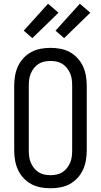

<svg xmlns="http://www.w3.org/2000/svg" viewBox="-20 -999 540 1027"><path d="M250 8Q223 8 196.5 3Q170 -2 147 -14.5Q124 -27 105.5 -47Q87 -67 76 -91Q65 -115 60.5 -141.5Q56 -168 56 -195V-540Q56 -567 60.5 -593.5Q65 -620 76 -644Q87 -668 105.5 -688Q124 -708 147 -720.5Q170 -733 196.5 -738Q223 -743 250 -743Q277 -743 303.5 -738Q330 -733 353 -720.5Q376 -708 394.5 -688Q413 -668 424 -644Q435 -620 439.5 -593.5Q444 -567 444 -540V-195Q444 -168 439.5 -141.5Q435 -115 424 -91Q413 -67 394.5 -47Q376 -27 353 -14.5Q330 -2 303.5 3Q277 8 250 8ZM250 -62Q267 -62 283.5 -65.5Q300 -69 314 -78Q328 -87 338.5 -100.5Q349 -114 355.5 -129.5Q362 -145 364 -161.5Q366 -178 366 -195V-540Q366 -557 364 -573.5Q362 -590 355.5 -605.5Q349 -621 338.5 -634.5Q328 -648 314 -657Q300 -666 283.5 -669.5Q267 -673 250 -673Q233 -673 216.5 -669.5Q200 -666 186 -657Q172 -648 161.5 -634.5Q151 -621 144.5 -605.5Q138 -590 136 -573.5Q134 -557 134 -540V-195Q134 -178 136 -161.5Q138 -145 144.5 -129.5Q151 -114 161.5 -100.5Q172 -87 186 -78Q200 -69 216.5 -65.5Q233 -62 250 -62ZM323 -795 277 -835 407 -979 463 -931ZM153 -795 107 -835 237 -979 293 -931Z"/></svg>

Font: Huly
Style: Regular
Weight: 400
Designer: Belleve Invis
Foundry: Belleve Invis
Version: Version 33.2.5; ttfautohint (v1.8.4)